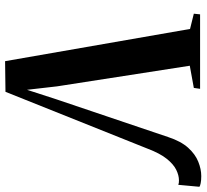

<svg xmlns="http://www.w3.org/2000/svg" viewBox="-48 -740 792 736"><g transform="rotate(90 348.0 -372.0)"><path d="M214.5 4.5 91 -704.5 32.5 -719 35 -743H320.5L317 -719L232 -703.5L311 -195L328.5 -42.5L309 -32.5L360.5 -191.5L505.5 -621Q521.5 -669.5 546.2 -697Q571 -724.5 599.8 -736Q628.5 -747.5 655 -747.5Q672 -747.5 682.5 -745.2Q693 -743 696 -740.5L688.5 -659.5Q684.5 -661 681 -661.5Q677.5 -662 671.5 -662Q652 -662 630.8 -651.5Q609.5 -641 588.8 -615.2Q568 -589.5 550 -542L332 3Z"/></g></svg>

Font: Merriweather 120pt SemiBold
Style: Italic
Weight: 600
Italic angle: -7.8°
Version: Version 2.101